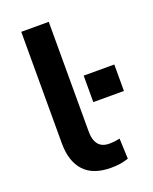

<svg xmlns="http://www.w3.org/2000/svg" viewBox="-135 -781 690 866"><g transform="rotate(-20 209.5 -347.5)"><path d="M247 10Q161 10 118 -36.5Q75 -83 75 -170V-705H207V-179Q207 -152 214.5 -133Q222 -114 237.5 -104.5Q253 -95 276 -95Q289 -95 301.5 -96.5Q314 -98 327 -101L331 -3Q310 4 290.5 7Q271 10 247 10ZM272 -296V-423H419V-296Z"/></g></svg>

Font: Nunito Sans 9pt
Style: Bold
Weight: 700
Version: Version 3.101;gftools[0.9.27]